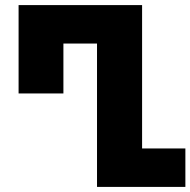

<svg xmlns="http://www.w3.org/2000/svg" viewBox="-20 -734 748 754"><path d="M361 0H708V-151H538V-714H53V-367H229V-563H361Z"/></svg>

Font: Noto Sans Georgian Condensed Black
Style: Regular
Weight: 900
Width: 3
Designer: Monotype Design Team, Akaki Razmadze
Foundry: Google LLC
Version: Version 2.005